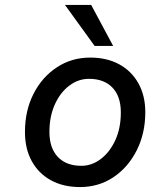

<svg xmlns="http://www.w3.org/2000/svg" viewBox="-20 -746 608 777"><path d="M243 -726H349L438 -560H363ZM81 -212Q81 -298 115.5 -366Q150 -434 210 -473.5Q270 -513 345 -513Q412 -513 462 -486Q512 -459 540 -409Q568 -359 568 -292Q568 -206 533 -137Q498 -68 438.5 -28.5Q379 11 304 11Q236 11 186 -16.5Q136 -44 108.5 -94Q81 -144 81 -212ZM469 -291Q469 -356 435 -391.5Q401 -427 340 -427Q297 -427 260.5 -399.5Q224 -372 202 -323.5Q180 -275 180 -212Q180 -147 214 -111Q248 -75 309 -75Q352 -75 388.5 -103Q425 -131 447 -179.5Q469 -228 469 -291Z"/></svg>

Font: Overused Grotesk Medium
Style: Italic
Weight: 500
Italic angle: -10°
Version: Version 0.003